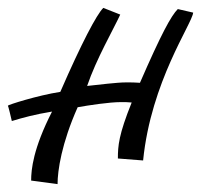

<svg xmlns="http://www.w3.org/2000/svg" viewBox="-28 -412 535 487"><path d="M423 -389C406 -372 381 -326 327 -202C315 -203 304 -203 292 -203C268 -203 222 -197 193 -194C216 -262 260 -338 277 -375L234 -392C217 -375 179 -303 125 -179C67 -170 -8 -146 -8 -144C-8 -144 -7 -144 2 -105C28 -113 61 -122 104 -129C56 -35 51 18 51 46L118 55C118 21 128 -48 169 -140C197 -145 249 -153 279 -153C288 -153 297 -153 306 -152C273 -70 271 -42 271 -10L335 -5C355 -205 459 -351 462 -380Z"/></svg>

Font: Marck Script
Style: Regular
Weight: 400
Designer: Denis Masharov, Marck Fogel
Foundry: Denis Masharov
Version: Version 1.002